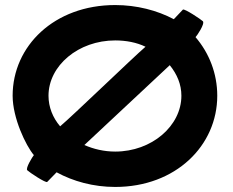

<svg xmlns="http://www.w3.org/2000/svg" viewBox="-20 -732 922 760"><path d="M30 -353C30 -265 82 -156 114 -118C109 -112 80 -66 88 -58C96 -50 162 -6 167 -12L204 -50C270 -14 350 8 436 8C676 8 840 -156 840 -353C840 -441 808 -522 754 -585C760 -591 792 -638 783 -648C776 -655 710 -699 704 -694L668 -656C602 -691 521 -712 436 -712C195 -712 30 -550 30 -353ZM172 -353C172 -472 290 -572 436 -572C479 -572 521 -564 556 -547C508 -506 266 -272 218 -232C189 -266 172 -308 172 -353ZM314 -158 652 -474C681 -438 698 -398 698 -353C698 -234 581 -132 436 -132C392 -132 350 -142 314 -158Z"/></svg>

Font: Ampere
Style: Cnd
Weight: 400
Version: Version 1